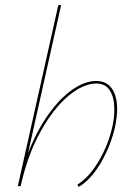

<svg xmlns="http://www.w3.org/2000/svg" viewBox="-20 -731 523 754"><path d="M440 -303Q440 -272 432 -234Q416 -161 377 -93.5Q338 -26 289 3L284 -6Q331 -35 369 -100.5Q407 -166 422 -237Q429 -269 429 -302Q429 -348 411.5 -375.5Q394 -403 358 -403Q308 -403 250 -355.5Q192 -308 140.5 -216.5Q89 -125 61 0H50L209 -711H220L90 -129Q124 -217 170 -281.5Q216 -346 265 -379.5Q314 -413 357 -413Q399 -413 419.5 -383Q440 -353 440 -303Z"/></svg>

Font: Ysabeau Hairline
Style: Italic
Weight: 100
Italic angle: -12°
Designer: Christian Thalmann (Catharsis Fonts)
Version: Version 0.003